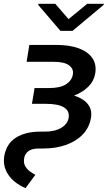

<svg xmlns="http://www.w3.org/2000/svg" viewBox="-41 -762 560 998"><path d="M111.5 -528.4H253.2Q318.9 -528.4 366.8 -511.4Q414.8 -494.3 438.4 -461.1Q462 -427.9 453.8 -379.3Q447.4 -341.3 418.7 -312Q389.9 -282.7 344.1 -265.3Q393.1 -249.6 416 -220.2Q438.9 -190.7 431.8 -149.1Q423.3 -98.7 389.2 -63.2Q355.1 -27.7 302.4 -8.9Q249.6 9.9 185.4 9.9H161.2Q123.9 9.9 105.6 24.5Q87.4 39.1 84.5 61.1Q80.6 85.6 90.4 102.3Q100.1 119 115.4 129.6Q130.7 140.3 142.8 146.7L91.6 215.9Q59.3 202.4 31.8 179.3Q4.3 156.2 -10.3 123.9Q-24.9 91.6 -19.2 50.8Q-7.8 -16 42.3 -46.9Q92.3 -77.8 168.3 -77.8H192.1Q244.7 -77.8 277.7 -97.8Q310.7 -117.9 315.7 -149.1Q321.7 -185.7 291.2 -204Q260.7 -222.3 198.2 -222.3H125L134.9 -280.9L138.5 -304.3H212.7Q273.1 -304.3 302.9 -324.2Q332.7 -344.1 337.7 -375Q342.7 -403.4 318.4 -422.1Q294 -440.7 238.6 -440.7H97.3ZM246.4 -742.2 315.3 -662.6 412.3 -742.2H498.9L497.5 -736.5L335.9 -601.6H273.1L157.7 -736.5L159.1 -742.2Z"/></svg>

Font: Inter UI Medium
Style: Italic
Weight: 500
Italic angle: 9.39999°
Designer: Rasmus Andersson
Foundry: rsms
Version: 3.2;8d6f07862